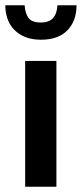

<svg xmlns="http://www.w3.org/2000/svg" viewBox="-21 -705 310 725"><path d="M74 0V-475H192V0ZM72 -685Q74 -655 86.5 -637.5Q99 -620 134 -620Q164 -620 179 -636.5Q194 -653 196 -685H268Q268 -626 233.5 -590.5Q199 -555 134 -555Q98 -555 72.5 -566Q47 -577 30.5 -595Q14 -613 6.5 -636.5Q-1 -660 -1 -685Z"/></svg>

Font: Mukta Malar SemiBold
Style: Regular
Weight: 600
Designer: Aadarsh Rajan, Girish Dalvi, Yashodeep Gholap
Foundry: Ek Type
Version: Version 2.538;PS 1.000;hotconv 16.6.51;makeotf.lib2.5.65220;